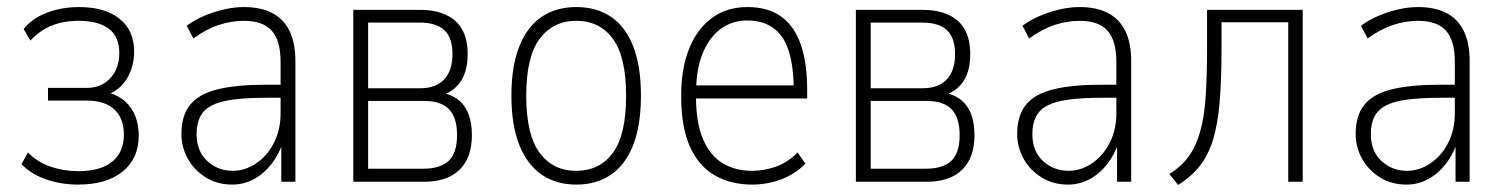

<svg xmlns="http://www.w3.org/2000/svg" viewBox="-20 -515 4265 544"><path d="M201 8Q153 8 110 -7Q67 -22 41 -50L59 -83Q87 -55 124 -42.5Q161 -30 202 -30Q265 -30 298 -57Q331 -84 331 -133Q331 -180 304 -205Q277 -230 226 -230H116V-266H226Q267 -266 292.5 -293.5Q318 -321 318 -365Q318 -411 288.5 -433.5Q259 -456 202 -456Q160 -456 126.5 -442.5Q93 -429 66 -400L47 -433Q71 -463 113 -479Q155 -495 204 -495Q277 -495 318.5 -462Q360 -429 360 -369Q360 -329 342 -296.5Q324 -264 290 -249V-252Q319 -243 337 -225.5Q355 -208 364 -184.5Q373 -161 373 -130Q373 -66 327.5 -29Q282 8 201 8Z M638 8Q595 8 562 -13Q529 -34 511.5 -66.5Q494 -99 494 -135Q494 -188 519 -218.5Q544 -249 597 -262Q650 -275 734 -275H785V-238H736Q680 -238 641.5 -233Q603 -228 580.5 -216.5Q558 -205 547.5 -185Q537 -165 537 -135Q537 -87 567 -59Q597 -31 640 -31Q674 -31 705.5 -52Q737 -73 756 -110Q775 -147 775 -194V-340Q775 -400 750 -428Q725 -456 671 -456Q636 -456 600.5 -444.5Q565 -433 528 -406L509 -442Q532 -459 559.5 -470.5Q587 -482 615.5 -488.5Q644 -495 671 -495Q718 -495 750.5 -478.5Q783 -462 800 -428Q817 -394 817 -341V0H777V-110H781Q770 -77 749 -50Q728 -23 699.5 -7.5Q671 8 638 8Z M981 0V-487H1171Q1214 -487 1244.5 -472.5Q1275 -458 1290 -430.5Q1305 -403 1305 -362Q1305 -317 1288 -288.5Q1271 -260 1236 -246L1239 -251Q1266 -244 1283 -228.5Q1300 -213 1308.5 -189Q1317 -165 1317 -132Q1317 -68 1282 -34Q1247 0 1181 0ZM1023 -37H1179Q1228 -37 1251.5 -59.5Q1275 -82 1275 -132Q1275 -182 1252 -205.5Q1229 -229 1182 -229H1023ZM1023 -265H1171Q1215 -265 1238.5 -290Q1262 -315 1262 -362Q1262 -408 1239 -429.5Q1216 -451 1169 -451H1023Z M1613 8Q1556 8 1515 -20Q1474 -48 1451.5 -104Q1429 -160 1429 -244Q1429 -328 1451.5 -384Q1474 -440 1515 -467.5Q1556 -495 1613 -495Q1670 -495 1711 -467.5Q1752 -440 1774 -384Q1796 -328 1796 -244Q1796 -160 1774 -104Q1752 -48 1711 -20Q1670 8 1613 8ZM1612 -31Q1679 -31 1716.5 -82Q1754 -133 1754 -244Q1754 -354 1716.5 -405Q1679 -456 1613 -456Q1547 -456 1509 -405Q1471 -354 1471 -244Q1471 -133 1509 -82Q1547 -31 1612 -31Z M2111 8Q2051 8 2005.5 -18Q1960 -44 1935 -99Q1910 -154 1910 -243Q1910 -321 1932.5 -377Q1955 -433 1997 -464Q2039 -495 2098 -495Q2156 -495 2193.5 -468Q2231 -441 2249 -388.5Q2267 -336 2267 -260V-236H1938V-273H2245L2229 -257Q2229 -363 2196 -410Q2163 -457 2097 -457Q2055 -457 2022.5 -433.5Q1990 -410 1971 -364Q1952 -318 1952 -248V-242Q1952 -167 1972 -120.5Q1992 -74 2027.5 -52.5Q2063 -31 2111 -31Q2144 -31 2177.5 -42.5Q2211 -54 2240 -83L2262 -51Q2232 -21 2192.5 -6.5Q2153 8 2111 8Z M2405 0V-487H2595Q2638 -487 2668.5 -472.5Q2699 -458 2714 -430.5Q2729 -403 2729 -362Q2729 -317 2712 -288.5Q2695 -260 2660 -246L2663 -251Q2690 -244 2707 -228.5Q2724 -213 2732.5 -189Q2741 -165 2741 -132Q2741 -68 2706 -34Q2671 0 2605 0ZM2447 -37H2603Q2652 -37 2675.5 -59.5Q2699 -82 2699 -132Q2699 -182 2676 -205.5Q2653 -229 2606 -229H2447ZM2447 -265H2595Q2639 -265 2662.5 -290Q2686 -315 2686 -362Q2686 -408 2663 -429.5Q2640 -451 2593 -451H2447Z M3006 8Q2963 8 2930 -13Q2897 -34 2879.5 -66.5Q2862 -99 2862 -135Q2862 -188 2887 -218.5Q2912 -249 2965 -262Q3018 -275 3102 -275H3153V-238H3104Q3048 -238 3009.5 -233Q2971 -228 2948.5 -216.5Q2926 -205 2915.5 -185Q2905 -165 2905 -135Q2905 -87 2935 -59Q2965 -31 3008 -31Q3042 -31 3073.5 -52Q3105 -73 3124 -110Q3143 -147 3143 -194V-340Q3143 -400 3118 -428Q3093 -456 3039 -456Q3004 -456 2968.5 -444.5Q2933 -433 2896 -406L2877 -442Q2900 -459 2927.5 -470.5Q2955 -482 2983.5 -488.5Q3012 -495 3039 -495Q3086 -495 3118.5 -478.5Q3151 -462 3168 -428Q3185 -394 3185 -341V0H3145V-110H3149Q3138 -77 3117 -50Q3096 -23 3067.5 -7.5Q3039 8 3006 8Z M3318 9 3293 -22Q3326 -42 3347 -70.5Q3368 -99 3380 -140.5Q3392 -182 3396 -240.5Q3400 -299 3400 -380V-487H3671V0H3630V-452H3441V-379Q3441 -293 3436 -229.5Q3431 -166 3417.5 -121Q3404 -76 3379.5 -45Q3355 -14 3318 9Z M3965 8Q3922 8 3889 -13Q3856 -34 3838.5 -66.5Q3821 -99 3821 -135Q3821 -188 3846 -218.5Q3871 -249 3924 -262Q3977 -275 4061 -275H4112V-238H4063Q4007 -238 3968.5 -233Q3930 -228 3907.5 -216.5Q3885 -205 3874.5 -185Q3864 -165 3864 -135Q3864 -87 3894 -59Q3924 -31 3967 -31Q4001 -31 4032.5 -52Q4064 -73 4083 -110Q4102 -147 4102 -194V-340Q4102 -400 4077 -428Q4052 -456 3998 -456Q3963 -456 3927.5 -444.5Q3892 -433 3855 -406L3836 -442Q3859 -459 3886.5 -470.5Q3914 -482 3942.5 -488.5Q3971 -495 3998 -495Q4045 -495 4077.5 -478.5Q4110 -462 4127 -428Q4144 -394 4144 -341V0H4104V-110H4108Q4097 -77 4076 -50Q4055 -23 4026.5 -7.5Q3998 8 3965 8Z"/></svg>

Font: Nunito Sans 10pt Condensed ExtraLight
Style: Regular
Weight: 250
Width: 3
Designer: Vernon Adams
Foundry: Vernon Adams
Version: Version 3.101;gftools[0.9.27]